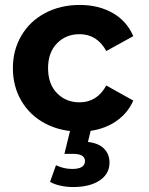

<svg xmlns="http://www.w3.org/2000/svg" viewBox="-20 -523 601 775"><path d="M32 -248Q32 -321 66.5 -379.5Q101 -438 162.5 -470.5Q224 -503 302 -503Q378 -503 435 -470.5Q492 -438 518 -377L409 -317Q372 -385 301 -385Q246 -385 210 -348Q174 -311 174 -248Q174 -184 210 -147Q246 -110 301 -110Q372 -110 409 -178L518 -117Q492 -58 435 -25Q378 8 302 8Q224 8 162.5 -24.5Q101 -57 66.5 -115.5Q32 -174 32 -248ZM182 211 206 144Q238 159 271 159Q323 159 323 127Q323 98 274 98H240L266 -8H349L335 50Q379 55 400.5 77.5Q422 100 422 133Q422 179 382 205.5Q342 232 275 232Q249 232 224 226.5Q199 221 182 211Z"/></svg>

Font: Montserrat GRBold
Style: Regular
Weight: 700
Designer: Julieta Ulanovsky
Foundry: Julieta Ulanovsky
Version: Version 1.00 May 29, 2023, initial release